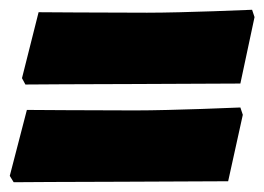

<svg xmlns="http://www.w3.org/2000/svg" viewBox="-24 -449 541 393"><path d="M497 -414 492 -429C492 -429 354 -423 277 -423C190 -423 55 -424 55 -424L21 -289L28 -276C28 -276 160 -277 247 -277L468 -278ZM473 -214 468 -229C468 -229 330 -223 252 -223C166 -223 31 -224 31 -224L-4 -89L4 -76C4 -76 136 -77 223 -77L443 -78Z"/></svg>

Font: Alegreya SC Black
Style: Italic
Weight: 900
Italic angle: -7°
Designer: Juan Pablo del Peral
Foundry: Huerta Tipografica
Version: Version 2.007;PS 002.007;hotconv 1.0.88;makeotf.lib2.5.64775